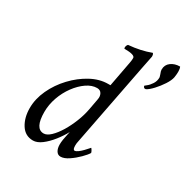

<svg xmlns="http://www.w3.org/2000/svg" viewBox="-158 -812 924 952"><g transform="rotate(30 304.5 -336.0)"><path d="M313.5 5.9Q297.9 5.9 289.1 -8.3Q280.3 -22.5 280.3 -44.9Q280.3 -56.6 282.7 -72.8Q285.2 -88.9 288.6 -103Q292 -117.2 293 -123Q277.3 -93.8 253.9 -64Q230.5 -34.2 204.6 -14.6Q178.7 4.9 155.3 4.9Q110.4 4.9 85.9 -33.7Q61.5 -72.3 61.5 -127Q61.5 -179.7 85.9 -232.4Q110.4 -285.2 151.4 -328.6Q192.4 -372.1 241.2 -398.4Q290 -424.8 338.9 -424.8H351.6L378.9 -570.3Q381.8 -584 381.8 -597.7Q381.8 -616.2 322.3 -616.2Q319.3 -616.2 319.3 -622.1Q319.3 -633.8 327.1 -641.6Q396.5 -647.5 453.1 -668.9Q459 -665 459 -650.4L444.3 -577.1L352.5 -103.5Q349.6 -91.8 349.6 -79.1Q349.6 -54.7 359.4 -54.7Q367.2 -54.7 378.4 -63Q389.6 -71.3 400.4 -82.5Q411.1 -93.8 417 -100.6L423.8 -108.4Q425.8 -108.4 431.2 -99.1Q436.5 -89.8 436.5 -85.9Q428.7 -72.3 406.7 -50.3Q384.8 -28.3 359.4 -11.2Q334 5.9 313.5 5.9ZM183.6 -51.8Q202.1 -51.8 223.1 -71.8Q244.1 -91.8 263.7 -124Q283.2 -156.2 298.3 -194.3Q313.5 -232.4 320.3 -269.5L332 -333Q335.9 -351.6 328.1 -365.7Q320.3 -379.9 301.8 -379.9Q272.5 -379.9 242.7 -359.4Q212.9 -338.9 188 -305.2Q163.1 -271.5 148.4 -230Q133.8 -188.5 133.8 -146.5Q133.8 -51.8 183.6 -51.8ZM532.2 -619.1Q532.2 -646.5 553.2 -662.1Q574.2 -677.7 604.5 -677.7Q609.4 -668 609.4 -650.4Q609.4 -636.7 606.4 -617.2Q602.5 -597.7 585.9 -572.3Q569.3 -546.9 549.3 -525.4Q529.3 -503.9 514.6 -496.1Q513.7 -495.1 507.8 -495.1Q503.9 -495.1 501 -499Q498 -502.9 498 -506.8L508.8 -515.6Q520.5 -524.4 531.7 -541.5Q543 -558.6 543 -579.1Q543 -582 538.1 -596.7Q532.2 -610.4 532.2 -619.1Z"/></g></svg>

Font: Crimson Text
Style: Italic
Weight: 400
Italic angle: -11°
Designer: Sebastian Kosch
Foundry: Sebastian Kosch
Version: Version 1.100; ttfautohint (v1.8.4)